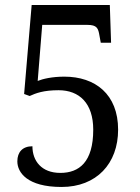

<svg xmlns="http://www.w3.org/2000/svg" viewBox="-20 -734 556 764"><path d="M225 10C364 10 450 -83 450 -218C450 -359 359 -429 236 -429C187 -429 150 -420 130 -412L148 -635H327C366 -635 371 -622 376 -591L381 -564H422L417 -714H106L76 -360L98 -352C122 -363 153 -375 213 -375C296 -375 351 -323 351 -218C351 -89 295 -46 220 -46C145 -46 109 -94 109 -152C70 -152 49 -129 49 -92C49 -48 88 10 225 10Z"/></svg>

Font: Noto Serif Devanagari SemiCondensed
Style: Regular
Weight: 400
Width: 4
Designer: Universal Thirst, Indian Type Foundry and the Monotype Design Team
Foundry: Monotype Imaging Inc.
Version: Version 2.004